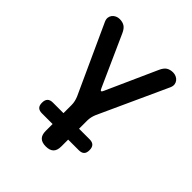

<svg xmlns="http://www.w3.org/2000/svg" viewBox="-206 -691 1011 1011"><g transform="rotate(45 300.0 -185.0)"><path d="M300 190Q271 190 256.5 176Q242 162 242 132V81H163Q143 81 133 71.5Q123 62 123 41Q123 20 133 10Q143 0 163 0H242V-60Q242 -74 239 -87Q236 -100 231 -112L56 -495Q50 -509 51.5 -520.5Q53 -532 60 -541Q67 -550 78 -555Q89 -560 101 -560Q123 -560 138 -550.5Q153 -541 164 -516L290 -235Q295 -222 300 -222Q305 -222 310 -235L436 -516Q447 -541 462 -550.5Q477 -560 499 -560Q511 -560 522 -555Q533 -550 540 -541Q547 -532 548.5 -520.5Q550 -509 544 -495L369 -112Q364 -100 361 -87Q358 -74 358 -60V0H437Q457 0 467 10Q477 20 477 41Q477 62 467 71.5Q457 81 437 81H358V132Q358 162 343.5 176Q329 190 300 190Z"/></g></svg>

Font: Maple Mono NL SemiBold
Style: Regular
Weight: 600
Monospace: yes
Designer: subframe7536
Version: Version 7.000